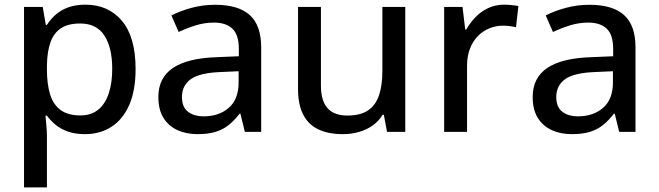

<svg xmlns="http://www.w3.org/2000/svg" viewBox="-20 -568 2837 827"><path d="M348.1 -547.9Q446.3 -547.9 505.1 -478.3Q564 -408.7 564 -270.5Q564 -178.7 536.9 -116.5Q509.8 -54.2 460.7 -22.2Q411.6 9.8 345.7 9.8Q304.2 9.8 272.9 -1.2Q241.7 -12.2 219.5 -30.5Q197.3 -48.8 182.1 -69.8H175.8Q177.7 -50.8 179.9 -25.6Q182.1 -0.5 182.1 19.5V239.3H83.5V-538.1H164.1L177.2 -460.9H182.1Q197.3 -484.9 219.5 -504.6Q241.7 -524.4 273.4 -536.1Q305.2 -547.9 348.1 -547.9ZM325.7 -466.8Q273.9 -466.8 242.9 -446.5Q211.9 -426.3 197.5 -386.2Q183.1 -346.2 182.1 -285.6V-270Q182.1 -205.6 195.8 -161.4Q209.5 -117.2 241.2 -94Q272.9 -70.8 326.7 -70.8Q372.6 -70.8 403.1 -95.7Q433.6 -120.6 448.5 -166Q463.4 -211.4 463.4 -271.5Q463.4 -362.8 429.7 -414.8Q396 -466.8 325.7 -466.8Z M906.7 -547.4Q1006.3 -547.4 1055.7 -503.2Q1105 -459 1105 -363.8V0H1034.7L1015.6 -78.1H1011.7Q989.3 -48.8 964.8 -29.3Q940.4 -9.8 908.4 0Q876.5 9.8 830.6 9.8Q781.7 9.8 743.7 -7.8Q705.6 -25.4 683.8 -60.8Q662.1 -96.2 662.1 -150.9Q662.1 -232.9 725.1 -275.4Q788.1 -317.9 916 -321.8L1008.8 -325.7V-356Q1008.8 -418.9 980.7 -444.8Q952.6 -470.7 902.3 -470.7Q860.8 -470.7 822.8 -458.7Q784.7 -446.8 749.5 -430.2L718.3 -501.5Q756.3 -521 804.9 -534.2Q853.5 -547.4 906.7 -547.4ZM1007.8 -261.2 932.6 -257.8Q839.4 -254.4 801.5 -226.8Q763.7 -199.2 763.7 -149.9Q763.7 -106.9 789.6 -86.9Q815.4 -66.9 857.9 -66.9Q923.3 -66.9 965.6 -103.8Q1007.8 -140.6 1007.8 -212.9Z M1725.6 -538.1V0H1647L1633.3 -73.7H1627.9Q1611.3 -45.9 1585 -27.3Q1558.6 -8.8 1525.9 0.5Q1493.2 9.8 1456.5 9.8Q1394.5 9.8 1351.3 -10.7Q1308.1 -31.2 1285.9 -74.5Q1263.7 -117.7 1263.7 -186V-538.1H1362.3V-199.7Q1362.3 -134.8 1390.4 -102.5Q1418.5 -70.3 1476.1 -70.3Q1532.2 -70.3 1565.2 -92.5Q1598.1 -114.7 1612.5 -157.5Q1627 -200.2 1627 -262.2V-538.1Z M2151.9 -547.9Q2166.5 -547.9 2183.6 -546.1Q2200.7 -544.4 2212.9 -542L2202.6 -450.7Q2190.9 -453.6 2175.5 -455.6Q2160.2 -457.5 2147 -457.5Q2115.7 -457.5 2087.4 -445.8Q2059.1 -434.1 2037.6 -411.9Q2016.1 -389.6 2003.9 -357.7Q1991.7 -325.7 1991.7 -284.7V0H1893.1V-538.1H1972.2L1983.9 -440.9H1988.3Q2004.9 -470.2 2028.6 -494.6Q2052.2 -519 2083.3 -533.4Q2114.3 -547.9 2151.9 -547.9Z M2519 -547.4Q2618.7 -547.4 2668 -503.2Q2717.3 -459 2717.3 -363.8V0H2647L2627.9 -78.1H2624Q2601.6 -48.8 2577.1 -29.3Q2552.7 -9.8 2520.8 0Q2488.8 9.8 2442.9 9.8Q2394 9.8 2356 -7.8Q2317.9 -25.4 2296.1 -60.8Q2274.4 -96.2 2274.4 -150.9Q2274.4 -232.9 2337.4 -275.4Q2400.4 -317.9 2528.3 -321.8L2621.1 -325.7V-356Q2621.1 -418.9 2593 -444.8Q2564.9 -470.7 2514.6 -470.7Q2473.1 -470.7 2435.1 -458.7Q2397 -446.8 2361.8 -430.2L2330.6 -501.5Q2368.7 -521 2417.2 -534.2Q2465.8 -547.4 2519 -547.4ZM2620.1 -261.2 2544.9 -257.8Q2451.7 -254.4 2413.8 -226.8Q2376 -199.2 2376 -149.9Q2376 -106.9 2401.9 -86.9Q2427.7 -66.9 2470.2 -66.9Q2535.6 -66.9 2577.9 -103.8Q2620.1 -140.6 2620.1 -212.9Z"/></svg>

Font: Open Sans Medium
Style: Regular
Weight: 500
Designer: Monotype Design Team
Foundry: Monotype Imaging Inc.
Version: Version 3.000